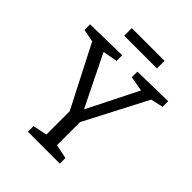

<svg xmlns="http://www.w3.org/2000/svg" viewBox="-234 -980 1111 1111"><g transform="rotate(45 321.0 -424.5)"><path d="M638 -653 562 -636 363 -253V-64L450 -46V0H189V-46L276 -64V-255L82 -633L4 -648V-694L262 -699V-653L172 -636L327 -321L483 -632L391 -648V-694L638 -699ZM190 -849H458V-787H190Z"/></g></svg>

Font: Bitter Pro
Style: Regular
Weight: 400
Designer: Sol Matas, and Bitter project Authors
Foundry: Sol Matas
Version: Version 1.010